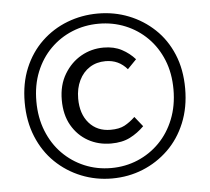

<svg xmlns="http://www.w3.org/2000/svg" viewBox="-49 -706 842 770"><g transform="rotate(-5 372.0 -321.0)"><path d="M372 11Q307 11 248.5 -12.5Q190 -36 145 -79.5Q100 -123 74.5 -185Q49 -247 49 -323Q49 -400 74.5 -461Q100 -522 145 -565Q190 -608 248.5 -630.5Q307 -653 372 -653Q438 -653 496 -630Q554 -607 599 -564.5Q644 -522 669.5 -461Q695 -400 695 -323Q695 -247 669.5 -185Q644 -123 599 -79.5Q554 -36 496 -12.5Q438 11 372 11ZM372 -31Q429 -31 479 -52Q529 -73 567 -111.5Q605 -150 626.5 -204Q648 -258 648 -323Q648 -389 626.5 -442Q605 -495 567 -533Q529 -571 479 -591.5Q429 -612 372 -612Q315 -612 265 -591.5Q215 -571 177 -533Q139 -495 117.5 -442Q96 -389 96 -323Q96 -258 117.5 -204Q139 -150 177 -111.5Q215 -73 265 -52Q315 -31 372 -31ZM380 -129Q329 -129 288 -152Q247 -175 222.5 -217.5Q198 -260 198 -320Q198 -380 224.5 -424Q251 -468 292.5 -491.5Q334 -515 383 -515Q425 -515 456 -498.5Q487 -482 509 -457L473 -420Q456 -440 434.5 -450Q413 -460 386 -460Q350 -460 322.5 -442.5Q295 -425 279.5 -393Q264 -361 264 -320Q264 -258 296.5 -221Q329 -184 383 -184Q418 -184 439.5 -195.5Q461 -207 482 -227L514 -187Q488 -161 456.5 -145Q425 -129 380 -129Z"/></g></svg>

Font: Source Sans 3 ExtraLight
Style: Regular
Weight: 400
Version: Version 3.052;hotconv 1.1.0;makeotfexe 2.6.0